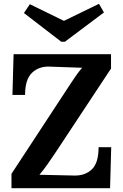

<svg xmlns="http://www.w3.org/2000/svg" viewBox="-20 -983 644 1003"><path d="M40 0V-75Q115 -189 189.5 -303Q264 -417 339 -531Q358 -560 374 -583.5Q390 -607 409 -629L238 -635Q183 -637 147 -602.5Q111 -568 111 -487H45L51 -700H560V-625L272 -189Q251 -158 230 -127.5Q209 -97 186 -70L369 -66Q425 -65 460 -98.5Q495 -132 495 -214H561L555 0ZM300 -765 105 -915 136 -961 314 -874 497 -963 523 -918 319 -765Z"/></svg>

Font: Lora
Style: Bold
Weight: 700
Designer: Olga Karpushina, Alexei Vanyashin (Cyrillic)
Foundry: Cyreal
Version: Version 3.006; ttfautohint (v1.8.4.7-5d5b);gftools[0.9.30]